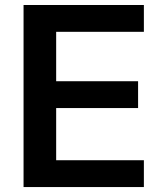

<svg xmlns="http://www.w3.org/2000/svg" viewBox="-20 -756 627 776"><path d="M561.5 0V-108.4H207V-319.3H538.1V-427.7H207V-627.4H561.5V-735.8H75.2V0Z"/></svg>

Font: Winston SemiBold
Style: Regular
Weight: 600
Designer: Vernon Adams, Kim Jin-seong, David Berlow, Cristiano Sobral
Foundry: The Winston Project Authors
Version: Version 3.004